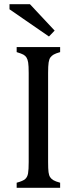

<svg xmlns="http://www.w3.org/2000/svg" viewBox="-20 -890 364 910"><path d="M208 -122Q208 -89 210 -74Q212 -59 217.5 -50.5Q223 -42 233 -36Q243 -30 265 -24V0H59V-24Q89 -32 99.5 -41.5Q110 -51 113 -68.5Q116 -86 116 -122V-544Q116 -578 113.5 -593.5Q111 -609 105.5 -617.5Q100 -626 91 -631Q82 -636 59 -643V-667H265V-643Q244 -637 234.5 -631.5Q225 -626 219 -618Q213 -610 210.5 -594Q208 -578 208 -544ZM122 -870 239 -745 212 -717 25 -846V-870Z"/></svg>

Font: Myanglish
Style: Regular
Weight: 400
Designer: KyawKyaw ( MaYenGone)
Foundry: TattooFont3D
Version: Version 1.003 December 13, 2014